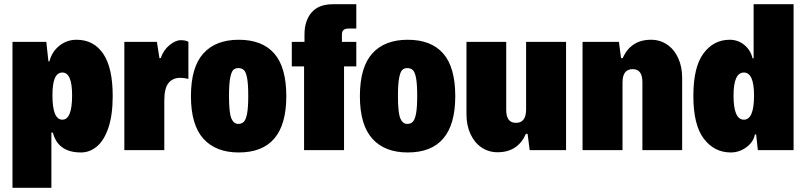

<svg xmlns="http://www.w3.org/2000/svg" viewBox="-20 -710 3812 908"><path d="M39 -512H199L209 -420H214Q225 -465 260.5 -493.5Q296 -522 342 -522Q423 -522 468 -456Q513 -390 513 -256Q513 -167 493 -107Q473 -47 439 -18Q405 11 363 11Q254 11 230 -83H223V178H39ZM321 -259Q321 -367 275 -367Q251 -367 239.5 -340.5Q228 -314 228 -259Q228 -144 275 -144Q321 -144 321 -259Z M568 -512H722L734 -435H740Q753 -473 781.5 -496.5Q810 -520 835 -520Q859 -520 871 -512V-337Q849 -342 833 -342Q797 -342 777 -317.5Q757 -293 757 -234V0H568Z M883 -255Q883 -392 941.5 -457Q1000 -522 1109 -522Q1220 -522 1277 -457Q1334 -392 1334 -255Q1334 11 1109 11Q1000 11 941.5 -54.5Q883 -120 883 -255ZM1154 -256Q1154 -313 1148.5 -341.5Q1143 -370 1133 -379Q1123 -388 1107 -388Q1092 -388 1083 -379Q1074 -370 1068.5 -341Q1063 -312 1063 -256Q1063 -177 1074 -150.5Q1085 -124 1107 -124Q1123 -124 1133 -134Q1143 -144 1148.5 -172.5Q1154 -201 1154 -256Z M1418 -396H1360V-512H1420V-547Q1420 -612 1453.5 -651Q1487 -690 1554 -690H1665V-575H1628Q1597 -575 1597 -547V-512H1665V-396H1607V0H1418Z M1682 -255Q1682 -392 1740.5 -457Q1799 -522 1908 -522Q2019 -522 2076 -457Q2133 -392 2133 -255Q2133 11 1908 11Q1799 11 1740.5 -54.5Q1682 -120 1682 -255ZM1953 -256Q1953 -313 1947.5 -341.5Q1942 -370 1932 -379Q1922 -388 1906 -388Q1891 -388 1882 -379Q1873 -370 1867.5 -341Q1862 -312 1862 -256Q1862 -177 1873 -150.5Q1884 -124 1906 -124Q1922 -124 1932 -134Q1942 -144 1947.5 -172.5Q1953 -201 1953 -256Z M2657 0H2485L2475 -77H2467Q2449 -35 2415.5 -12.5Q2382 10 2333 10Q2291 10 2257.5 -12.5Q2224 -35 2205 -76Q2186 -117 2186 -170V-512H2374V-190Q2374 -129 2420 -129Q2468 -129 2468 -192V-512H2657Z M2735 -512H2907L2917 -435H2925Q2943 -477 2976.5 -499.5Q3010 -522 3059 -522Q3101 -522 3134.5 -499.5Q3168 -477 3187 -436Q3206 -395 3206 -342V0H3018V-322Q3018 -383 2972 -383Q2924 -383 2924 -320V0H2735Z M3733 -690V0H3564L3556 -74H3550Q3543 -38 3509.5 -13.5Q3476 11 3436 11Q3358 11 3308.5 -54Q3259 -119 3259 -256Q3259 -393 3307 -457.5Q3355 -522 3431 -522Q3470 -522 3500 -497.5Q3530 -473 3539 -434H3544V-690ZM3546 -258Q3546 -367 3498 -367Q3449 -367 3449 -258Q3449 -144 3498 -144Q3546 -144 3546 -258Z"/></svg>

Font: Decalotype Black
Style: Regular
Weight: 900
Designer: Alfredo Marco Pradil
Foundry: Alfredo Marco Pradil
Version: Version 1.0